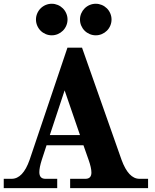

<svg xmlns="http://www.w3.org/2000/svg" viewBox="-21 -981 810 1001"><path d="M751 0H344.7V-48.8H424.3Q455.6 -48.8 455.6 -81.5Q455.6 -106 440.9 -147.5L414.1 -223.6H221.7L196.8 -147.5Q184.1 -107.9 184.1 -83.5Q184.1 -48.8 215.8 -48.8H277.3V0H-1.5V-48.8H39.6Q98.6 -48.8 133.3 -147.5L330.6 -732.4H406.7L612.8 -147.5Q648.9 -48.8 706.1 -48.8H751ZM396 -276.9 315.9 -509.8 238.8 -276.9ZM249 -796.9Q232.4 -796.9 217.3 -803.2Q202.1 -809.6 190.7 -821Q179.2 -832.5 172.9 -847.7Q166.5 -862.8 166.5 -879.4Q166.5 -895.5 172.9 -910.6Q179.2 -925.8 190.7 -937.3Q202.1 -948.7 217.3 -955.1Q232.4 -961.4 249 -961.4Q265.1 -961.4 280.3 -955.1Q295.4 -948.7 306.9 -937.3Q318.4 -925.8 324.7 -910.6Q331.1 -895.5 331.1 -879.4Q331.1 -862.8 324.7 -847.7Q318.4 -832.5 306.9 -821Q295.4 -809.6 280.3 -803.2Q265.1 -796.9 249 -796.9ZM478.5 -796.9Q461.9 -796.9 446.8 -803.2Q431.6 -809.6 420.2 -821Q408.7 -832.5 402.3 -847.7Q396 -862.8 396 -879.4Q396 -895.5 402.3 -910.6Q408.7 -925.8 420.2 -937.3Q431.6 -948.7 446.8 -955.1Q461.9 -961.4 478.5 -961.4Q494.6 -961.4 509.8 -955.1Q524.9 -948.7 536.4 -937.3Q547.9 -925.8 554.2 -910.6Q560.5 -895.5 560.5 -879.4Q560.5 -862.8 554.2 -847.7Q547.9 -832.5 536.4 -821Q524.9 -809.6 509.8 -803.2Q494.6 -796.9 478.5 -796.9Z"/></svg>

Font: Munson
Style: Bold
Weight: 700
Designer: Paul James MIller
Foundry: High-Logic / Made with FontCreator
Version: Version 2.10;May 5, 2019;FontCreator 11.5.0.2430 64-bit